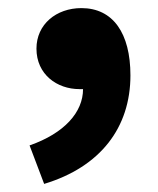

<svg xmlns="http://www.w3.org/2000/svg" viewBox="-20 -227 391 474"><path d="M89 227C228 185 302 88 302 -41C302 -145 259 -207 181 -207C119 -207 70 -167 70 -107C70 -43 121 -7 176 -7H185C185 50 139 102 53 132Z"/></svg>

Font: Noto Sans HK Black
Style: Regular
Weight: 900
Designer: Ryoko NISHIZUKA 西塚涼子 (kana, bopomofo & ideographs); Paul D. Hunt (Latin, Greek & Cyrillic); Sandoll Communications 산돌커뮤니
Foundry: Adobe
Version: Version 2.004;hotconv 1.0.118;makeotfexe 2.5.65603